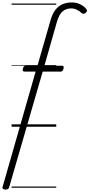

<svg xmlns="http://www.w3.org/2000/svg" viewBox="-95 -1039 733 1574"><path d="M255 -452 -20 496Q-23 506 -29.5 510.5Q-36 515 -50 515Q-61 515 -69.5 510Q-78 505 -74 494L197 -452H104Q97 -452 93 -458Q89 -464 93 -476Q98 -500 115 -500H212L319 -872Q334 -926 359 -958Q384 -990 418 -1004.5Q452 -1019 492 -1019Q535 -1019 567 -1001.5Q599 -984 613 -964Q620 -955 617.5 -947.5Q615 -940 607 -933Q599 -926 591 -926Q583 -926 575 -931Q560 -946 537.5 -958Q515 -970 488 -970Q446 -970 417.5 -945Q389 -920 371 -858L269 -500H415Q431 -500 426 -477Q419 -452 404 -452ZM0 490H366V500H0ZM0 -20H366V0H0ZM0 -505H366V-500H0ZM0 -1010H366V-1000H0Z"/></svg>

Font: Playwrite AU NSW Guides
Style: Regular
Weight: 400
Designer: Veronika Burian, José Scaglione
Foundry: TypeTogether
Version: Version 1.003